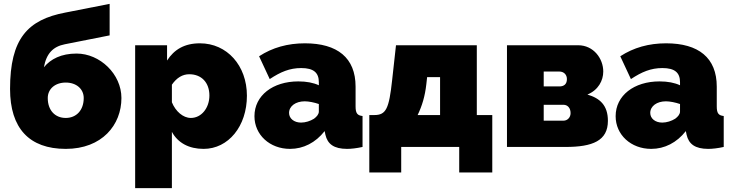

<svg xmlns="http://www.w3.org/2000/svg" viewBox="-20 -760 3786 993"><path d="M547 -577V-740L318 -695C123 -658 32 -560 32 -300C32 -97 131 10 320 10C508 10 608 -114 608 -253C608 -377 497 -483 376 -483C297 -483 242 -455 207 -412C220 -484 255 -519 315 -531ZM227 -253C227 -300 265 -333 320 -333C375 -333 413 -300 413 -253C413 -190 375 -150 320 -150C265 -150 227 -189 227 -253Z M1033 10C1161 10 1257 -107 1257 -265C1257 -421 1154 -536 1014 -536C934 -536 881 -504 844 -447V-526H679V213H869V-78C900 -21 957 10 1033 10ZM967 -150C927 -150 888 -184 869 -231V-322C894 -358 924 -376 959 -376C1022 -376 1063 -333 1063 -266C1063 -202 1022 -150 967 -150Z M1480 10C1549 10 1612 -22 1659 -82L1663 -63C1674 -15 1707 10 1775 10C1796 10 1824 7 1855 0V-160C1828 -163 1819 -174 1819 -210V-312C1819 -461 1725 -536 1557 -536C1468 -536 1389 -514 1320 -469L1375 -351C1431 -388 1478 -408 1538 -408C1602 -408 1629 -384 1629 -335V-319C1601 -332 1566 -339 1523 -339C1391 -339 1296 -266 1296 -159C1296 -63 1375 10 1480 10ZM1537 -126C1501 -126 1475 -147 1475 -176C1475 -211 1509 -236 1556 -236C1577 -236 1606 -230 1629 -222V-183C1629 -170 1619 -157 1604 -146C1585 -134 1560 -126 1537 -126Z M1890 132H2055V0H2355V132H2526V-165H2446V-526H2028L2008 -345C1992 -198 1977 -165 1916 -165H1890ZM2140 -165C2163 -213 2178 -262 2185 -325L2189 -361H2256V-165Z M2602 -526V0H2905C3045 0 3124 -32 3124 -135C3124 -215 3083 -252 3018 -271C3074 -294 3100 -343 3100 -390C3100 -457 3050 -526 2970 -526ZM2792 -313V-390H2873C2896 -390 2912 -374 2912 -351C2912 -324 2896 -313 2873 -313ZM2792 -136V-218H2895C2914 -218 2931 -203 2931 -175C2931 -152 2914 -136 2895 -136Z M3348 10C3417 10 3480 -22 3527 -82L3531 -63C3542 -15 3575 10 3643 10C3664 10 3692 7 3723 0V-160C3696 -163 3687 -174 3687 -210V-312C3687 -461 3593 -536 3425 -536C3336 -536 3257 -514 3188 -469L3243 -351C3299 -388 3346 -408 3406 -408C3470 -408 3497 -384 3497 -335V-319C3469 -332 3434 -339 3391 -339C3259 -339 3164 -266 3164 -159C3164 -63 3243 10 3348 10ZM3405 -126C3369 -126 3343 -147 3343 -176C3343 -211 3377 -236 3424 -236C3445 -236 3474 -230 3497 -222V-183C3497 -170 3487 -157 3472 -146C3453 -134 3428 -126 3405 -126Z"/></svg>

Font: Raleway Black
Style: Regular
Weight: 900
Designer: Matt McInerney, Pablo Impallari, Rodrigo Fuenzalida
Foundry: Matt McInerney, Pablo Impallari, Rodrigo Fuenzalida
Version: Version 3.000g; ttfautohint (v1.5) -l 8 -r 28 -G 28 -x 14 -D